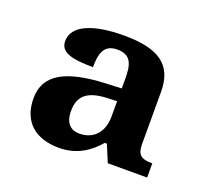

<svg xmlns="http://www.w3.org/2000/svg" viewBox="-71 -804 549 509"><g transform="rotate(20 203.0 -549.5)"><path d="M139 -380C191 -380 225 -406 249 -434H255L275 -386H386V-426C354 -426 343 -435 343 -465V-612C343 -690 296 -719 200 -719C115 -719 58 -697 58 -652C58 -621 89 -612 151 -612C151 -648 157 -678 196 -678C236 -678 242 -651 242 -613V-585L196 -583C85 -578 31 -547 31 -481C31 -415 72 -380 139 -380ZM177 -434C154 -434 136 -447 136 -483C136 -524 157 -546 216 -548L242 -549V-506C242 -464 219 -434 177 -434Z"/></g></svg>

Font: Noto Serif Gurmukhi SemiBold
Style: Regular
Weight: 600
Designer: Vaibhav Singh and the Monotype Design Team
Foundry: Monotype Imaging Inc.
Version: Version 2.004